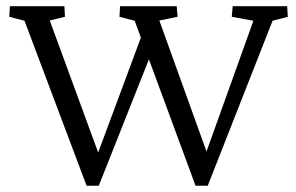

<svg xmlns="http://www.w3.org/2000/svg" viewBox="-20 -593 950 616"><path d="M473.6 -442.4 296.9 2.9H257.8L58.6 -526.4L9.8 -539.1L11.7 -573.2H186.5L188.5 -539.1L139.6 -527.3L300.8 -87.9H289.1L449.2 -518.6ZM607.4 2.9 412.1 -526.4 363.3 -539.1 365.2 -573.2H546.9L549.8 -539.1L491.2 -527.3L649.4 -87.9H635.7L793 -526.4L723.6 -539.1L726.6 -573.2H901.4L903.3 -539.1L854.5 -526.4L646.5 2.9Z"/></svg>

Font: Crimson Pro Light
Style: Regular
Weight: 300
Designer: Jacques Le Bailly
Foundry: Baron von Fonthausen
Version: Version 1.003